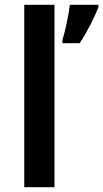

<svg xmlns="http://www.w3.org/2000/svg" viewBox="-20 -780 430 800"><path d="M207 0V-760H81V0ZM390 -750V-760H271C266 -717 252 -651 240 -613V-600H312C345 -650 374 -709 390 -750Z"/></svg>

Font: Noto Sans Tai Tham SemiBold
Style: Regular
Weight: 600
Designer: Monotype Design Team 2013. Revised by David WIlliams 2020
Foundry: Monotype Imaging Inc.
Version: Version 2.002